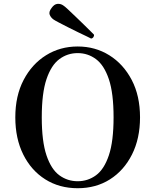

<svg xmlns="http://www.w3.org/2000/svg" viewBox="-20 -984 818 1016"><path d="M391 12Q294 12 219.5 -35Q145 -82 103 -166.5Q61 -251 61 -363Q61 -477 105 -561Q149 -645 223.5 -691.5Q298 -738 391 -738Q484 -738 558.5 -691.5Q633 -645 677 -561Q721 -477 721 -363Q721 -251 678.5 -166.5Q636 -82 562 -35Q488 12 391 12ZM391 -25Q445 -25 488 -56.5Q531 -88 556 -162Q581 -236 581 -363Q581 -491 556 -565Q531 -639 488 -671Q445 -703 391 -703Q337 -703 294 -671Q251 -639 226 -565Q201 -491 201 -363Q201 -236 226 -162Q251 -88 294 -56.5Q337 -25 391 -25ZM462 -780Q459 -782 440 -791Q421 -800 394 -813Q367 -826 339.5 -840Q312 -854 291 -865Q270 -876 263 -881Q249 -891 243 -906Q237 -921 253 -942Q267 -962 284 -963.5Q301 -965 315 -955Q322 -951 339.5 -934.5Q357 -918 379 -897Q401 -876 422.5 -855Q444 -834 459 -819Q474 -804 477 -801Q479 -795 474.5 -788Q470 -781 462 -780Z"/></svg>

Font: Zen Antique
Style: Regular
Weight: 400
Designer: Yoshimichi Ohira
Foundry: Positype
Version: Version 1.001